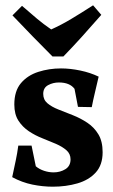

<svg xmlns="http://www.w3.org/2000/svg" viewBox="-20 -694 427 724"><path d="M26 -26Q34 -64 39.5 -89.5Q45 -115 49 -145H99L115 -67Q128 -56 146 -50Q164 -44 182 -44Q207 -44 226.5 -56Q246 -68 246 -93Q246 -114 230.5 -127.5Q215 -141 191 -151.5Q167 -162 140 -172.5Q113 -183 89 -199Q65 -215 49.5 -239Q34 -263 34 -300Q34 -351 59 -380.5Q84 -410 124.5 -423Q165 -436 210 -436Q245 -436 283 -428Q321 -420 352 -405Q344 -370 337.5 -343Q331 -316 326 -290L274 -291L261 -359Q243 -383 202 -383Q180 -383 161.5 -373Q143 -363 143 -340Q143 -318 159 -304.5Q175 -291 200.5 -281Q226 -271 255 -259.5Q284 -248 309.5 -231Q335 -214 351 -187.5Q367 -161 367 -120Q367 -72 341 -43.5Q315 -15 272 -2.5Q229 10 179 10Q141 10 102 2Q63 -6 26 -26ZM219 -481H178Q145 -514 103.5 -556.5Q62 -599 27 -636L63 -672Q95 -644 119.5 -623.5Q144 -603 173 -583Q211 -600 248.5 -622.5Q286 -645 331 -674L362 -638Q321 -591 287 -553.5Q253 -516 219 -481Z"/></svg>

Font: Ruwudu
Style: Bold
Weight: 700
Designer: Becca Hirsbrunner Spalinger
Foundry: SIL International
Version: Version 3.000